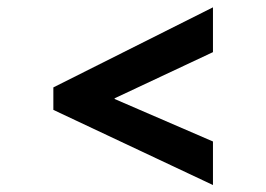

<svg xmlns="http://www.w3.org/2000/svg" viewBox="-20 -560 739 534"><path d="M572.3 -166.5 298.8 -284.7V-286.6L572.3 -415V-539.6L128.4 -316.9V-254.4L572.3 -45.4Z"/></svg>

Font: Selawik Semibold
Style: Regular
Weight: 600
Designer: Aaron Bell
Foundry: Microsoft Corporation
Version: Version 1.01